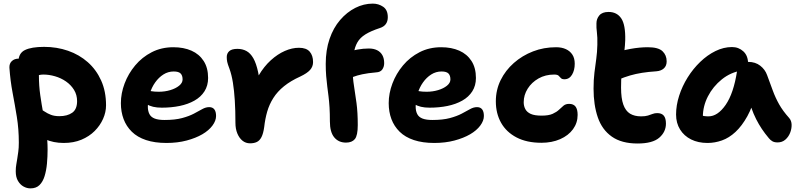

<svg xmlns="http://www.w3.org/2000/svg" viewBox="-20 -780 4407 1061"><path d="M332 10Q275 10 228.5 -11Q182 -32 155 -67Q128 -102 128 -142Q128 -160 141 -174Q154 -188 170 -188Q186 -188 199.5 -180.5Q213 -173 227.5 -163Q242 -153 261.5 -145.5Q281 -138 308 -138Q352 -138 379 -157Q406 -176 406 -221Q406 -256 389 -283.5Q372 -311 344.5 -330Q317 -349 284 -358.5Q251 -368 220 -368Q207 -368 194.5 -365Q182 -362 163 -362Q144 -362 125 -372.5Q106 -383 94 -400.5Q82 -418 82 -439Q82 -486 118 -503.5Q154 -521 224 -521Q294 -521 356 -499.5Q418 -478 465 -436.5Q512 -395 539 -335Q566 -275 566 -198Q566 -160 549.5 -123Q533 -86 503 -56Q473 -26 430 -8Q387 10 332 10ZM148 261Q129 261 110.5 251Q92 241 79.5 220Q67 199 67 167Q67 146 70 129.5Q73 113 75.5 96Q78 79 81 58.5Q84 38 84 8Q84 -67 73 -134.5Q62 -202 49.5 -268Q37 -334 32 -406Q31 -429 45.5 -442.5Q60 -456 83 -456Q112 -456 137.5 -443Q163 -430 179 -409.5Q195 -389 195 -363Q195 -306 202.5 -254Q210 -202 219 -153.5Q228 -105 235.5 -56Q243 -7 243 46Q243 86 239.5 124Q236 162 226.5 193Q217 224 198.5 242.5Q180 261 148 261Z M900 10Q835 10 787 -6Q739 -22 708.5 -52Q678 -82 663 -122Q648 -162 648 -210Q648 -264 668.5 -318.5Q689 -373 727 -418.5Q765 -464 818.5 -491.5Q872 -519 938 -519Q995 -519 1038 -500Q1081 -481 1105.5 -443Q1130 -405 1130 -349Q1130 -307 1110 -275.5Q1090 -244 1054.5 -224Q1019 -204 973 -194.5Q927 -185 874 -185Q820 -185 791 -204.5Q762 -224 762 -250Q762 -264 768.5 -271.5Q775 -279 791 -279Q802 -279 817 -276Q832 -273 858 -273Q891 -273 921 -282Q951 -291 970 -306.5Q989 -322 989 -341Q989 -363 978 -374Q967 -385 940 -385Q909 -385 883 -368.5Q857 -352 837.5 -324.5Q818 -297 807.5 -262Q797 -227 797 -190Q797 -167 805.5 -150Q814 -133 834.5 -125Q855 -117 889 -117Q947 -117 986 -127.5Q1025 -138 1051.5 -152Q1078 -166 1097.5 -177Q1117 -188 1136 -188Q1155 -188 1164.5 -175.5Q1174 -163 1174 -139Q1174 -113 1154 -86Q1134 -59 1098 -38Q1062 -17 1011.5 -3.5Q961 10 900 10Z M1362 12Q1338 12 1320 -2.5Q1302 -17 1291.5 -42.5Q1281 -68 1281 -101Q1281 -170 1277.5 -225Q1274 -280 1267 -323.5Q1260 -367 1248 -400Q1238 -426 1235.5 -438.5Q1233 -451 1233 -465Q1233 -485 1247 -497.5Q1261 -510 1292 -510Q1320 -510 1342 -498Q1364 -486 1380 -458Q1396 -430 1406.5 -381Q1417 -332 1420 -257L1361 -248Q1380 -313 1409.5 -363Q1439 -413 1476.5 -447Q1514 -481 1554 -498.5Q1594 -516 1632 -516Q1673 -516 1691.5 -494.5Q1710 -473 1710 -437Q1710 -412 1693.5 -393.5Q1677 -375 1639 -357Q1586 -333 1549.5 -303.5Q1513 -274 1490.5 -238.5Q1468 -203 1456.5 -163Q1445 -123 1440 -78Q1435 -42 1425 -22.5Q1415 -3 1399.5 4.5Q1384 12 1362 12Z M1892 8Q1851 8 1827 -21Q1803 -50 1803 -109Q1803 -153 1801 -186Q1799 -219 1795.5 -247Q1792 -275 1788.5 -302Q1785 -329 1782.5 -359.5Q1780 -390 1780 -427Q1780 -503 1801 -564.5Q1822 -626 1859.5 -669.5Q1897 -713 1943.5 -736.5Q1990 -760 2040 -760Q2072 -760 2097.5 -742.5Q2123 -725 2123 -685Q2123 -662 2112 -647Q2101 -632 2079 -625Q2030 -609 2000 -590.5Q1970 -572 1955 -546Q1940 -520 1934.5 -482.5Q1929 -445 1929 -391Q1929 -350 1936 -306.5Q1943 -263 1950 -211Q1957 -159 1957 -89Q1957 -31 1941 -11.5Q1925 8 1892 8ZM1878 -337Q1850 -337 1832 -352Q1814 -367 1814 -390Q1814 -423 1831.5 -449Q1849 -475 1881 -487Q1921 -500 1954.5 -506Q1988 -512 2018 -512Q2045 -512 2064 -502.5Q2083 -493 2093 -475Q2103 -457 2103 -431Q2103 -411 2092.5 -396Q2082 -381 2058 -380Q2012 -376 1982 -369.5Q1952 -363 1933 -355.5Q1914 -348 1901.5 -342.5Q1889 -337 1878 -337Z M2380 10Q2315 10 2267 -6Q2219 -22 2188.5 -52Q2158 -82 2143 -122Q2128 -162 2128 -210Q2128 -264 2148.5 -318.5Q2169 -373 2207 -418.5Q2245 -464 2298.5 -491.5Q2352 -519 2418 -519Q2475 -519 2518 -500Q2561 -481 2585.5 -443Q2610 -405 2610 -349Q2610 -307 2590 -275.5Q2570 -244 2534.5 -224Q2499 -204 2453 -194.5Q2407 -185 2354 -185Q2300 -185 2271 -204.5Q2242 -224 2242 -250Q2242 -264 2248.5 -271.5Q2255 -279 2271 -279Q2282 -279 2297 -276Q2312 -273 2338 -273Q2371 -273 2401 -282Q2431 -291 2450 -306.5Q2469 -322 2469 -341Q2469 -363 2458 -374Q2447 -385 2420 -385Q2389 -385 2363 -368.5Q2337 -352 2317.5 -324.5Q2298 -297 2287.5 -262Q2277 -227 2277 -190Q2277 -167 2285.5 -150Q2294 -133 2314.5 -125Q2335 -117 2369 -117Q2427 -117 2466 -127.5Q2505 -138 2531.5 -152Q2558 -166 2577.5 -177Q2597 -188 2616 -188Q2635 -188 2644.5 -175.5Q2654 -163 2654 -139Q2654 -113 2634 -86Q2614 -59 2578 -38Q2542 -17 2491.5 -3.5Q2441 10 2380 10Z M2972 9Q2891 9 2834.5 -20.5Q2778 -50 2749 -101.5Q2720 -153 2720 -220Q2720 -283 2746.5 -337Q2773 -391 2819.5 -432Q2866 -473 2925.5 -496Q2985 -519 3053 -519Q3084 -519 3107 -508.5Q3130 -498 3143 -478Q3156 -458 3156 -428Q3156 -392 3141 -367Q3126 -342 3099 -342Q3085 -342 3079 -349Q3073 -356 3066.5 -362Q3060 -368 3042 -368Q2994 -368 2956 -346.5Q2918 -325 2896 -290Q2874 -255 2874 -215Q2874 -194 2883 -177Q2892 -160 2913 -150.5Q2934 -141 2973 -141Q3012 -141 3034 -151Q3056 -161 3069 -173.5Q3082 -186 3094 -196Q3106 -206 3125 -206Q3149 -206 3160.5 -191Q3172 -176 3172 -145Q3172 -101 3146.5 -66Q3121 -31 3075.5 -11Q3030 9 2972 9Z M3503 13Q3415 13 3361 -25Q3307 -63 3283.5 -131.5Q3260 -200 3260 -290Q3260 -340 3265 -379.5Q3270 -419 3275 -455Q3280 -491 3281 -533Q3282 -575 3278.5 -601Q3275 -627 3276 -651Q3276 -676 3292 -695Q3308 -714 3343 -714Q3389 -714 3413 -678.5Q3437 -643 3435 -558Q3434 -529 3430.5 -500Q3427 -471 3422.5 -440.5Q3418 -410 3415 -374.5Q3412 -339 3412 -296Q3412 -237 3424.5 -202Q3437 -167 3461.5 -152Q3486 -137 3523 -137Q3546 -137 3560.5 -141.5Q3575 -146 3586.5 -150.5Q3598 -155 3612 -155Q3636 -155 3648 -141Q3660 -127 3660 -97Q3660 -51 3623 -19Q3586 13 3503 13ZM3395 -339Q3353 -322 3330.5 -340.5Q3308 -359 3308 -394Q3308 -423 3319 -446.5Q3330 -470 3374 -486Q3415 -501 3465 -510Q3515 -519 3560 -519Q3618 -519 3641 -497Q3664 -475 3664 -441Q3664 -416 3648.5 -402Q3633 -388 3607 -386Q3562 -383 3527.5 -377.5Q3493 -372 3462 -363Q3431 -354 3395 -339Z M3890 10Q3838 10 3799 -9.5Q3760 -29 3738 -64.5Q3716 -100 3716 -147Q3716 -198 3733 -251Q3750 -304 3780 -352Q3810 -400 3849.5 -438Q3889 -476 3934 -498Q3979 -520 4025 -520Q4062 -520 4088 -496Q4114 -472 4114 -428Q4114 -412 4105 -403Q4096 -394 4082 -391Q4018 -381 3969 -341.5Q3920 -302 3892 -247.5Q3864 -193 3864 -134Q3864 -117 3866.5 -102.5Q3869 -88 3877 -66L3809 -168Q3833 -150 3851.5 -143.5Q3870 -137 3895 -137Q3946 -137 3990 -200.5Q4034 -264 4053 -387Q4056 -411 4074 -424.5Q4092 -438 4115 -438Q4154 -438 4181 -417Q4208 -396 4219 -365Q4236 -319 4250.5 -279.5Q4265 -240 4285.5 -203.5Q4306 -167 4341 -128Q4354 -113 4354.5 -90.5Q4355 -68 4346 -45.5Q4337 -23 4319.5 -8Q4302 7 4277 7Q4259 7 4248 0.5Q4237 -6 4229 -16Q4207 -42 4190 -67.5Q4173 -93 4158.5 -121.5Q4144 -150 4131.5 -185.5Q4119 -221 4106 -268L4159 -272Q4140 -192 4110 -138Q4080 -84 4044.5 -51Q4009 -18 3969.5 -4Q3930 10 3890 10Z"/></svg>

Font: Shantell Sans Light
Style: Bold
Weight: 700
Version: Version 1.011;[c5ecc13dd]